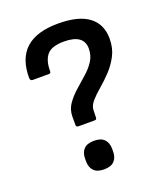

<svg xmlns="http://www.w3.org/2000/svg" viewBox="-127 -754 733 853"><g transform="rotate(-20 239.0 -327.5)"><path d="M177 -207Q166 -207 166 -217V-256Q166 -289 183.5 -314.5Q201 -340 226.5 -363Q252 -386 278 -408.5Q304 -431 321 -457Q338 -483 338 -516Q338 -583 244 -583Q186 -583 164 -557Q142 -531 142 -482Q143 -470 133 -470H56Q45 -470 44 -483Q43 -667 247 -667Q344 -667 392 -630.5Q440 -594 440 -526Q440 -481 422 -446.5Q404 -412 378.5 -385Q353 -358 326.5 -335.5Q300 -313 282.5 -293Q265 -273 264 -253L263 -217Q263 -207 253 -207ZM219 12Q186 12 170.5 -4.5Q155 -21 155 -49V-62Q155 -90 170.5 -106.5Q186 -123 219 -123Q252 -123 267.5 -106.5Q283 -90 283 -62V-49Q283 -21 267.5 -4.5Q252 12 219 12Z"/></g></svg>

Font: Sofia Sans SemiBold
Style: Regular
Weight: 600
Designer: Botio Nikoltchev, Ani Petrova
Foundry: lettersoup
Version: Version 4.101; ttfautohint (v1.8.4.7-5d5b)